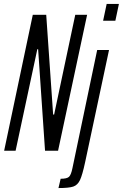

<svg xmlns="http://www.w3.org/2000/svg" viewBox="-20 -763 622 972"><path d="M1 0 146 -688H214L249 -183H254L361 -688H421L274 0H208L173 -514H169L59 0ZM502 -658 520 -743H582L564 -658ZM347 87 472 -510H532L411 58Q397 123 385 148.5Q373 174 351 181.5Q329 189 276 189L287 142Q319 142 329.5 132Q340 122 347 87Z"/></svg>

Font: Saira Ultra Condensed
Style: Italic
Weight: 400
Width: 1
Italic angle: -12°
Designer: Hector Gatti with collaboration of the Omnibus-Type team
Foundry: Omnibus-Type
Version: Version 1.001; ttfautohint (v1.8)